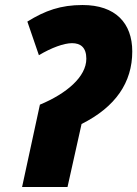

<svg xmlns="http://www.w3.org/2000/svg" viewBox="-20 -745 547 765"><path d="M139 -328 68 0H249L305 -251C441 -319 507 -417 507 -540C507 -653 440 -725 309 -725C222 -725 160 -703 89 -659L135 -525C185 -555 235 -573 267 -573C301 -573 324 -556 324 -511C324 -439 245 -372 139 -328Z"/></svg>

Font: Noto Sans SemiCondensed Black
Style: Italic
Weight: 900
Width: 4
Italic angle: -12°
Designer: Monotype Design Team
Foundry: Monotype Imaging Inc.
Version: Version 2.013